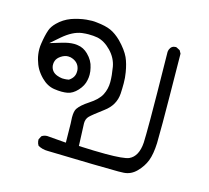

<svg xmlns="http://www.w3.org/2000/svg" viewBox="-71 -340 643 592"><g transform="rotate(15 250.0 -44.0)"><path d="M131.8 -64.5Q123.5 -63 118.9 -63Q114.3 -63 110.8 -63Q102.5 -64 94.7 -66.9Q75.2 -74.2 72.8 -93.8Q72.8 -95.7 72.8 -99.4Q72.8 -103 74.7 -108.9Q78.1 -118.7 89.4 -126Q100.6 -133.3 111.8 -133.3Q120.1 -133.3 127.4 -129.9Q147.5 -121.1 149.9 -99.6Q149.9 -97.2 149.9 -94.7Q149.9 -76.7 133.3 -65.4ZM352.1 169.4Q364.3 169.4 369.6 168.9Q392.6 167.5 409.9 149.9Q427.2 132.3 435.5 111.3Q443.8 89.8 445.3 54.2Q445.8 42 445.8 -11.7Q445.8 -65.4 443.8 -231L438.5 -240.7L427.2 -246.6Q425.8 -247.1 424.8 -247.1Q411.1 -247.1 405.8 -234.4Q404.3 -230.5 403.8 -226.1Q406.2 -74.2 406.2 -13.7Q406.2 46.9 405.3 63Q402.3 107.9 374.5 120.6Q357.9 127.4 300.3 127.4Q268.1 127.4 214.8 125Q211.9 54.2 211.9 53.2Q211.9 39.1 220.7 30.3Q229.5 21.5 262.2 -2.9Q294.9 -26.9 297.4 -64.5Q298.3 -80.1 298.3 -97.7Q298.3 -115.2 295.4 -131.8Q291 -158.7 282.7 -177.2Q272.9 -198.2 249.5 -222.2Q231.9 -239.3 215.1 -246.8Q198.2 -254.4 169.4 -257.3Q162.1 -258.3 154.8 -258.3Q147.5 -258.3 136.5 -257.3Q125.5 -256.3 112.1 -253.2Q98.6 -250 89.4 -246.6Q65.9 -237.8 48.3 -220.2Q35.6 -207.5 31.2 -194.8Q24.9 -176.8 21 -150.4Q19.5 -141.6 19.5 -132.8Q19.5 -115.7 23.9 -99.9Q28.3 -84 35.2 -71.8Q43 -58.6 54.2 -47.4Q73.2 -28.3 95.7 -24.9Q108.9 -22.9 119.4 -22.9Q129.9 -22.9 138.2 -24.4Q154.8 -27.3 169.7 -43.5Q184.6 -59.6 188 -78.1Q189.9 -86.9 189.9 -95.7Q189.9 -106.4 187 -117.7Q182.6 -139.6 164.6 -157.2Q149.9 -171.9 130.9 -174.3Q125.5 -175.3 119.6 -175.3Q102.5 -175.3 81.5 -168.9L44.4 -157.7L73.7 -183.1Q105 -210 133.8 -213.9Q146 -215.3 154.3 -215.3Q170.9 -215.3 183.6 -212.9Q206.5 -208 227.3 -186.5Q248 -165 252.7 -137.9Q257.3 -110.8 257.3 -90.3Q257.3 -68.4 247.6 -49.3Q237.8 -30.3 210.4 -12.7Q186.5 2.9 177.2 16.6Q171.4 24.9 171.4 45.4Q171.4 53.7 172.4 64.9L173.3 125.5Q116.7 120.6 112.8 120.6Q103 120.6 95.2 126L89.4 137.2Q89.4 137.7 89.4 139.4Q89.4 141.1 89.8 144Q90.8 150.9 94.7 156.7Q108.9 164.6 126 164.6Q300.8 169.4 352.1 169.4Z"/></g></svg>

Font: NaikaiFont
Style: Light
Weight: 300
Version: Version 1.89